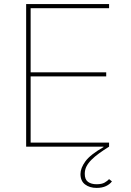

<svg xmlns="http://www.w3.org/2000/svg" viewBox="-20 -718 640 940"><path d="M108 -698H514V-678H130V-364H500V-344H130V-20H514V0Q487 17 465.5 32.5Q444 48 428 64Q412 80 403.5 96.5Q395 113 395 133Q395 161 411 172.5Q427 184 453 184Q478 184 492 176Q506 168 514 159L528 170Q518 184 499 193Q480 202 453 202Q419 202 396.5 185Q374 168 374 134Q374 105 398 72Q422 39 487 2L486 0H108Z"/></svg>

Font: IBM Plex Mono Thin
Style: Regular
Weight: 100
Monospace: yes
Designer: Mike Abbink, Paul van der Laan, Pieter van Rosmalen
Foundry: Bold Monday
Version: Version 2.3